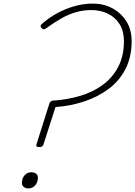

<svg xmlns="http://www.w3.org/2000/svg" viewBox="-20 -1035 753 1069"><path d="M198 -216Q188 -216 184.5 -219.5Q181 -223 183 -231L255 -459Q258 -468 264.5 -471.5Q271 -475 276 -475Q356 -480 427.5 -501.5Q499 -523 553 -563Q607 -603 638.5 -663.5Q670 -724 670 -806Q670 -861 646.5 -899.5Q623 -938 581.5 -958.5Q540 -979 488 -979Q444 -979 402.5 -967Q361 -955 321.5 -932.5Q282 -910 239 -879Q229 -871 222.5 -872Q216 -873 211 -879Q205 -887 206.5 -892.5Q208 -898 217 -905Q255 -938 300.5 -962.5Q346 -987 396 -1001Q446 -1015 497 -1015Q557 -1015 605.5 -989Q654 -963 683.5 -916.5Q713 -870 713 -806Q713 -718 679 -651.5Q645 -585 585.5 -540.5Q526 -496 450 -470.5Q374 -445 289 -439L222 -231Q219 -223 214 -219.5Q209 -216 198 -216ZM138 14Q122 14 112 5.5Q102 -3 102 -16Q102 -42 117 -59Q132 -76 154 -76Q171 -76 181 -68Q191 -60 191 -46Q191 -20 176 -3Q161 14 138 14Z"/></svg>

Font: Playwrite BE VLG Thin
Style: Regular
Weight: 250
Designer: Veronika Burian, José Scaglione
Foundry: TypeTogether
Version: Version 1.002